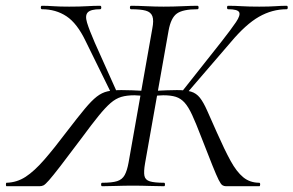

<svg xmlns="http://www.w3.org/2000/svg" viewBox="-45 -645 1016 665"><path d="M308.8 0Q305.2 0 305.2 -6Q305.2 -12 308.8 -12Q343 -12 360.7 -17.6Q378.4 -23.2 386.9 -38.8Q395.4 -54.4 400.4 -82.4L482.4 -545.4Q488.2 -574.4 482.8 -588.8Q477.4 -603.2 459.8 -608.1Q442.2 -613 409 -613Q405 -613 405 -619Q405 -625 409 -625Q431.6 -625 462.4 -623.5Q493.2 -622 521.8 -622Q554.8 -622 586.9 -623.5Q619 -625 638.8 -625Q642.8 -625 642.8 -619Q642.8 -613 638.8 -613Q588.6 -613 567.8 -598.2Q547 -583.4 539 -539.6L457.4 -79.4Q452.4 -50.6 455.2 -36.2Q458 -21.8 474 -16.9Q490 -12 523.2 -12Q526.4 -12 526.4 -6Q526.4 0 523.2 0Q500.4 0 473 -1Q445.6 -2 415.2 -2Q384.8 -2 357.2 -1Q329.6 0 308.8 0ZM-22.4 0Q-24.6 0 -24.5 -6Q-24.4 -12 -22.4 -12Q13.6 -13 43.7 -32.6Q73.8 -52.2 108.3 -91.8Q142.8 -131.4 188 -191.4Q224.8 -239.4 248.5 -267.9Q272.2 -296.4 290.1 -310.3Q308 -324.2 327.5 -328.6Q347 -333 375.6 -333Q406.4 -333 461.8 -330L459 -312Q448.2 -313 438.5 -314Q428.8 -315 420.8 -315Q394.2 -315 375.2 -309.4Q356.2 -303.8 338.1 -288.2Q320 -272.6 296.3 -243.4Q272.6 -214.2 237.4 -166.4Q190.4 -103.6 164.2 -69.7Q138 -35.8 124.9 -20.9Q111.8 -6 105.7 -3Q99.6 0 91.6 0ZM342.8 -317 251.8 -502.2Q222.2 -564.2 185.3 -588.6Q148.4 -613 100.4 -613Q96.4 -613 96.4 -619Q96.4 -625 100.2 -625Q119.2 -625 140 -623.5Q160.8 -622 194.4 -622Q231.4 -622 255.8 -623.5Q280.2 -625 301.8 -625Q305.8 -625 305.8 -619Q305.8 -613 301.8 -613Q269.8 -613 259.3 -602.4Q248.8 -591.8 256.5 -566.5Q264.2 -541.2 283.4 -497L360 -326ZM737.8 0Q730.8 0 725.3 -3.5Q719.8 -7 712.2 -22.2Q704.6 -37.4 690.5 -72.5Q676.4 -107.6 651.6 -171.4Q633.6 -218.4 620.5 -246.8Q607.4 -275.2 594.2 -289.7Q581 -304.2 564 -309.6Q547 -315 520.4 -315Q512.2 -315 502.2 -314Q492.2 -313 481.2 -312L482.8 -330Q540 -333 567.8 -333Q599 -333 617 -327.5Q635 -322 647.3 -306.5Q659.6 -291 672.5 -261.9Q685.4 -232.8 706.4 -185.6Q732.8 -126 753.6 -88Q774.4 -50 797.4 -31.1Q820.4 -12.2 852.8 -12Q856.2 -12 856.1 -6Q856 0 853 0ZM597.8 -317 583.8 -326 721 -499.4Q756 -544 772.4 -568.4Q788.8 -592.8 783.2 -602.9Q777.6 -613 745 -613Q741.4 -613 741.4 -619Q741.4 -625 745 -625Q769 -625 792.9 -623.5Q816.8 -622 852.8 -622Q888.2 -622 908.7 -623.5Q929.2 -625 947.8 -625Q951.6 -625 951.6 -619Q951.6 -613 947.8 -613Q897.6 -613 851.9 -586.9Q806.2 -560.8 754.2 -498.8Z"/></svg>

Font: Cormorant Infant Light
Style: Italic
Weight: 300
Italic angle: -10°
Designer: Christian Thalmann (Catharsis Fonts)
Foundry: Catharsis Fonts
Version: Version 4.001